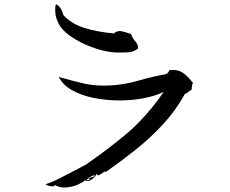

<svg xmlns="http://www.w3.org/2000/svg" viewBox="-20 -812 1040 867"><path d="M851 -438Q850 -434 848 -428Q847 -423 846 -418Q845 -413 845 -406Q836 -403 830 -396.5Q824 -390 815 -388Q773 -312 715.5 -250Q658 -188 592 -135.5Q526 -83 456 -34Q454 -35 455 -37Q456 -39 456 -40Q454 -39 446 -33Q438 -27 428.5 -22Q419 -17 417 -28Q414 -21 405.5 -11.5Q397 -2 386 3Q375 8 364 2Q355 11 331.5 21.5Q308 32 279.5 34.5Q251 37 227 23Q228 29 219 29.5Q210 30 199.5 26.5Q189 23 185 20Q212 12 245 -4.5Q278 -21 311.5 -39Q345 -57 370 -70Q399 -90 435.5 -117Q472 -144 508 -172.5Q544 -201 570 -224Q587 -239 613 -266Q639 -293 667 -327Q695 -361 719 -397Q680 -378 626.5 -368Q573 -358 514 -358.5Q455 -359 400 -370.5Q345 -382 304 -405.5Q263 -429 245 -465Q250 -463 255.5 -461.5Q261 -460 266 -459Q313 -445 363 -434Q413 -423 474 -426Q540 -429 605.5 -448Q671 -467 729 -477Q741 -482 744 -495Q782 -500 806 -483Q830 -466 851 -438ZM604 -593Q584 -577 555.5 -575.5Q527 -574 500 -575Q457 -578 410.5 -593.5Q364 -609 324.5 -632Q285 -655 263 -679Q247 -697 237 -722.5Q227 -748 230 -783Q229 -786 231 -788Q233 -790 233 -792Q238 -792 239 -789Q250 -783 257.5 -767.5Q265 -752 266 -744Q303 -704 360.5 -686Q418 -668 494 -661Q510 -675 529 -671Q548 -667 572 -658Q579 -638 591 -625.5Q603 -613 604 -593ZM408 -22Q394 -17 387 -13Q380 -9 370 2Q381 2 387 -4Q386 -5 383.5 -5Q381 -5 381 -7Q392 -12 398 -12.5Q404 -13 408 -22Z"/></svg>

Font: Yuji Mai
Style: Regular
Weight: 400
Designer: Kataoka Yuji
Foundry: Kinuta Font Factory
Version: Version 3.002